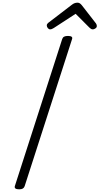

<svg xmlns="http://www.w3.org/2000/svg" viewBox="-20 -1398 742 1432"><path d="M123 14Q104 14 95.5 8Q87 2 91 -11L444 -1107Q448 -1119 458 -1124.5Q468 -1130 487 -1130Q506 -1130 514 -1124Q522 -1118 517 -1105L164 -10Q160 2 150.5 8Q141 14 123 14ZM354 -1179Q344 -1179 336.5 -1188.5Q329 -1198 329 -1208Q329 -1215 332 -1219Q335 -1223 339 -1227L514 -1361Q525 -1370 535.5 -1374Q546 -1378 558 -1378Q568 -1378 575.5 -1373Q583 -1368 591 -1358L696 -1223Q700 -1217 701 -1212.5Q702 -1208 702 -1203Q702 -1193 691.5 -1186Q681 -1179 673 -1179Q665 -1179 659 -1182.5Q653 -1186 647 -1192L544 -1295L381 -1189Q374 -1185 367.5 -1182Q361 -1179 354 -1179Z"/></svg>

Font: Playwrite CU Light
Style: Regular
Weight: 300
Designer: Veronika Burian, José Scaglione
Foundry: TypeTogether
Version: Version 1.002